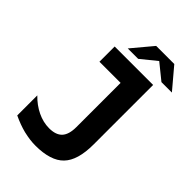

<svg xmlns="http://www.w3.org/2000/svg" viewBox="-265 -1011 1131 1131"><g transform="rotate(45 301.0 -445.0)"><path d="M234.4 -775.4 342.3 -904.3H493.2L602.1 -775.4H515.1L418 -854L321.3 -775.4ZM436.5 -43.5Q409.2 -14.6 363 -0.2Q316.9 14.2 255.9 14.2Q230.5 14.2 207.8 11.2Q185.1 8.3 155.3 1.5Q105.5 -11.2 53.2 -36.1V-203.1Q93.3 -161.6 141.6 -138.4Q189.9 -115.2 239.3 -115.2Q295.4 -115.2 321.8 -143.8Q348.1 -172.4 348.1 -233.9V-602.1H171.9V-729H492.2V-233.9Q492.2 -100.6 436.5 -43.5Z"/></g></svg>

Font: Hack
Style: Bold
Weight: 700
Monospace: yes
Designer: Christopher Simpkins
Foundry: Christopher Simpkins
Version: Version 2.017